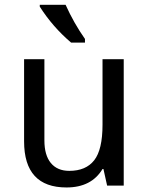

<svg xmlns="http://www.w3.org/2000/svg" viewBox="-20 -786 630 813"><path d="M433.6 0 418 -70.3H414.1Q367.2 7.8 261.7 7.8Q171.9 7.8 127 -41Q82 -89.8 82 -187.5V-535.2H168V-191.4Q168 -128.9 195.3 -95.7Q222.7 -62.5 273.4 -62.5Q343.8 -62.5 378.9 -107.4Q414.1 -152.3 414.1 -257.8V-535.2H503.9V0ZM339.8 -605.5H281.2Q203.1 -671.9 148.4 -757.8V-765.6H257.8Q293 -687.5 339.8 -621.1Z"/></svg>

Font: Droid Sans Fallback
Style: Regular
Weight: 400
Designer: Steve Matteson
Foundry: Ascender Corporation
Version: 3.00 (Khmer version)